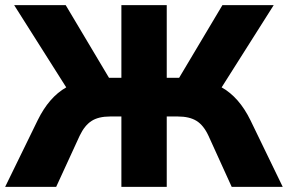

<svg xmlns="http://www.w3.org/2000/svg" viewBox="-24 -725 1117 745"><path d="M-4 0 122 -258Q166 -348 233 -386L31 -705H231L399 -423H447V-705H623V-423H671L839 -705H1038L836 -386Q904 -348 948 -258L1073 0H875L785 -198Q766 -239 738.5 -256Q711 -273 666 -273H623V0H447V-273H403Q358 -273 331 -255.5Q304 -238 285 -198L194 0Z"/></svg>

Font: Nunito Sans Black
Style: Regular
Weight: 900
Designer: Vernon Adams
Foundry: Vernon Adams
Version: Version 3.006; ttfautohint (v1.8.3)